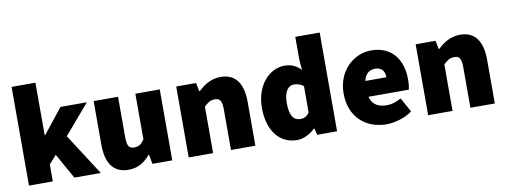

<svg xmlns="http://www.w3.org/2000/svg" viewBox="-59 -1009 3514 1333"><g transform="rotate(-10 1698.0 -342.0)"><path d="M58 0H226V-120L278 -178L378 0H564L376 -292L554 -500H368L230 -326H226V-696H58Z M758 12C826 12 872 -18 912 -66H916L928 0H1068V-500H896V-178C874 -146 856 -134 824 -134C790 -134 774 -150 774 -214V-500H602V-192C602 -68 648 12 758 12Z M1184 0H1356V-328C1382 -352 1400 -366 1432 -366C1466 -366 1482 -350 1482 -286V0H1654V-308C1654 -432 1608 -512 1498 -512C1430 -512 1380 -478 1340 -440H1336L1324 -500H1184Z M1948 12C1992 12 2040 -12 2074 -46H2078L2090 0H2230V-696H2058V-534L2064 -462C2034 -492 2002 -512 1948 -512C1846 -512 1744 -414 1744 -250C1744 -88 1824 12 1948 12ZM1994 -128C1948 -128 1920 -162 1920 -252C1920 -340 1954 -372 1990 -372C2012 -372 2038 -366 2058 -348V-164C2040 -136 2020 -128 1994 -128Z M2578 12C2634 12 2706 -8 2760 -46L2704 -148C2668 -128 2636 -118 2602 -118C2546 -118 2502 -138 2486 -198H2771C2774 -210 2778 -240 2778 -270C2778 -404 2708 -512 2560 -512C2438 -512 2320 -412 2320 -250C2320 -84 2432 12 2578 12ZM2484 -310C2494 -360 2526 -382 2564 -382C2616 -382 2632 -348 2632 -310Z M2872 0H3044V-328C3070 -352 3088 -366 3120 -366C3154 -366 3170 -350 3170 -286V0H3342V-308C3342 -432 3296 -512 3186 -512C3118 -512 3068 -478 3028 -440H3024L3012 -500H2872Z"/></g></svg>

Font: Giro Sans Black
Style: Regular
Weight: 900
Designer: Paul D. Hunt
Foundry: Adobe Systems Incorporated
Version: Version 1.000;PS 1.0;hotconv 1.0.88;makeotf.lib2.5.647800